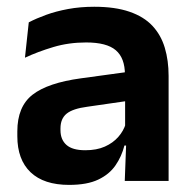

<svg xmlns="http://www.w3.org/2000/svg" viewBox="-20 -522 556 554"><path d="M340 0 344.5 -120 341 -131V-284.5L340.5 -306.5Q340.5 -354.5 314.2 -377Q288 -399.5 228.5 -399.5Q178 -399.5 133.8 -386.2Q89.5 -373 52 -355.5L63 -457.5Q85 -469 113.2 -479.2Q141.5 -489.5 176.5 -496Q211.5 -502.5 252 -502.5Q312 -502.5 353.5 -488.2Q395 -474 419.8 -447.5Q444.5 -421 455.5 -384.2Q466.5 -347.5 466.5 -303V0ZM179.5 11.5Q106.5 11.5 68.2 -25Q30 -61.5 30 -129V-143Q30 -214.5 74 -248.8Q118 -283 213.5 -296L352.5 -315L360 -232.5L232 -214Q190 -208.5 172.2 -194Q154.5 -179.5 154.5 -151.5V-146.5Q154.5 -119 171.8 -103.8Q189 -88.5 226 -88.5Q259 -88.5 282.5 -99Q306 -109.5 321.2 -126.8Q336.5 -144 343 -165.5L361 -102H339Q331 -70.5 313.2 -44.8Q295.5 -19 263.5 -3.8Q231.5 11.5 179.5 11.5Z"/></svg>

Font: Anek Bangla SemiBold
Style: Regular
Weight: 600
Designer: Sulekha Rajkumar (Bangla), Yesha Goshar (Latin)
Foundry: Ek Type
Version: Version 1.003